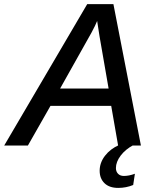

<svg xmlns="http://www.w3.org/2000/svg" viewBox="-60 -708 765 934"><path d="M185.5 -192.9 75.7 0H-39.6L364.3 -688H491.7L625.5 0H514.6L481 -192.9ZM412.6 -606Q408.7 -596.2 401.9 -582Q395 -567.9 384.8 -548.8L232.4 -277.3H468.3L424.3 -530.8Q420.4 -554.2 417.7 -573Q415 -591.8 412.6 -606ZM515.1 206.1Q471.7 206.1 448.2 183.1Q424.8 160.2 424.8 122.6Q424.8 83.5 450.7 49.8Q476.6 16.1 520.5 -3.4H590.8Q550.3 18.1 527.1 48.8Q503.9 79.6 503.9 109.4Q503.9 126.5 514.2 137.2Q524.4 147.9 542.5 147.9Q567.9 147.9 596.2 137.2L587.9 191.9Q553.7 206.1 515.1 206.1Z"/></svg>

Font: Arimo Medium
Style: Italic
Weight: 500
Italic angle: -12°
Designer: Steve Matteson
Foundry: Monotype Imaging Inc.
Version: Version 1.33